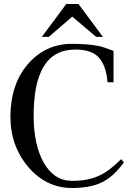

<svg xmlns="http://www.w3.org/2000/svg" viewBox="-20 -923 648 959"><path d="M585 -128 599 -112Q546 -38 484 -10Q426 16 339 16Q211 16 121 -89Q31 -196 32 -344Q34 -507 123 -607Q210 -704 339 -704Q421 -704 474 -693Q495 -689 547 -669V-512H517Q510 -600 470 -639.5Q430 -679 342 -675Q148 -666 148 -344Q148 -202 198 -111Q250 -21 334 -20Q418 -18 478 -47Q526 -69 585 -128ZM372 -903 494 -739H460L341 -840L224 -739H189L311 -903Z"/></svg>

Font: GFS Didot
Style: Regular
Weight: 400
Designer: Takis Katsoulidis and George D. Matthiopoulos
Foundry: Takis Katsoulidis and George D. Matthiopoulos
Version: Version 1.0